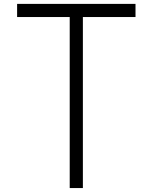

<svg xmlns="http://www.w3.org/2000/svg" viewBox="-20 -953 773 973"><path d="M66.7 -866.7V-933.3H666.7V-866.7H400V0H333.3V-866.7Z"/></svg>

Font: Galmuri14 Regular
Style: Regular
Weight: 400
Designer: Lee Minseo (quiple)
Version: Version 2.399;hotconv 1.1.1;makeotfexe 2.6.0 DEVELOPMENT